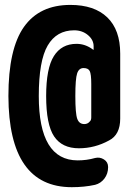

<svg xmlns="http://www.w3.org/2000/svg" viewBox="-20 -655 540 790"><path d="M355.5 -171.9V-309.6Q355.5 -350.6 349.1 -362.8Q342.8 -375 323.7 -375Q304.7 -375 297.4 -353Q290 -331.1 290 -259.8Q290 -187.5 297.9 -166Q305.7 -144.5 327.1 -144.5Q340.8 -144.5 349.6 -155.3Q355.5 -160.2 355.5 -171.9ZM269.5 -634.8Q368.2 -634.8 421.4 -583.5Q474.6 -532.2 474.6 -434.6V-167Q474.6 -100.6 428.7 -77.1Q370.1 -44.9 304.7 -44.9Q235.4 -44.9 202.6 -93.8Q169.9 -142.6 169.9 -259.8Q169.9 -374 201.7 -424.3Q233.4 -474.6 294.9 -474.6Q331.1 -474.6 362.3 -451.2L363.3 -450.2H364.3Q365.2 -450.2 365.2 -451.2V-464.8Q365.2 -491.2 341.8 -510.7Q318.4 -530.3 285.2 -530.3Q212.9 -530.3 176.3 -467.8Q139.6 -405.3 139.6 -259.8Q139.6 4.9 299.8 4.9Q336.9 4.9 371.1 -4.9Q390.6 -9.8 407.7 1Q424.8 11.7 424.8 32.2V33.2Q424.8 59.6 409.7 79.6Q394.5 99.6 371.1 105.5Q327.1 115.2 275.4 115.2Q15.6 115.2 14.6 -259.8Q14.6 -454.1 78.6 -544.4Q142.6 -634.8 269.5 -634.8Z"/></svg>

Font: Rounded Mgen+ 2m bold
Style: Bold
Weight: 700
Designer: [Source Han Sans]
Ryoko NISHIZUKA  (kana & ideographs); Paul D. Hunt (Latin, Greek & Cyrillic); Wenlong ZHANG  (bopomofo
Version: Version 1.059.20150602